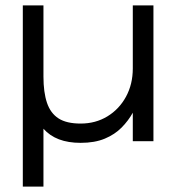

<svg xmlns="http://www.w3.org/2000/svg" viewBox="-20 -524 662 707"><path d="M140 -504V-242Q140 -184 153 -145.5Q166 -107 195.5 -88Q225 -69 277 -69Q332 -69 375.5 -95.5Q419 -122 444 -168Q469 -214 469 -272V-504H545V-4H469V-109Q453 -80 428 -54.5Q403 -29 366 -13.5Q329 2 277 2Q231 2 197 -11Q163 -24 140 -50V163H64V-504Z"/></svg>

Font: Nata Sans
Style: Regular
Weight: 400
Designer: Daniel Uzquiano Cruz
Version: Version 1.001